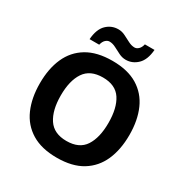

<svg xmlns="http://www.w3.org/2000/svg" viewBox="-208 -1089 1211 1262"><g transform="rotate(30 398.0 -457.5)"><path d="M738 -358Q738 -247 701.5 -164.5Q665 -82 590 -36Q515 10 398 10Q282 10 206.5 -36Q131 -82 94.5 -165Q58 -248 58 -359Q58 -470 94.5 -552Q131 -634 206.5 -679.5Q282 -725 399 -725Q515 -725 590 -679.5Q665 -634 701.5 -551.5Q738 -469 738 -358ZM217 -358Q217 -246 260 -181.5Q303 -117 398 -117Q495 -117 537 -181.5Q579 -246 579 -358Q579 -471 537 -535Q495 -599 399 -599Q303 -599 260 -535Q217 -471 217 -358ZM196 -773Q202 -851 239.5 -887.5Q277 -924 329 -924Q356 -924 381.5 -911Q407 -898 431.5 -885.5Q456 -873 479 -873Q494 -873 508 -886Q522 -899 528 -925H601Q595 -848 557 -811Q519 -774 468 -774Q442 -774 416.5 -786.5Q391 -799 366.5 -812Q342 -825 318 -825Q303 -825 289 -812Q275 -799 269 -773Z"/></g></svg>

Font: Noto Sans Ol Chiki
Style: Regular
Weight: 400
Designer: Monotype Design Team, Lewis McGuffie
Foundry: Monotype Imaging Inc.
Version: Version 2.003